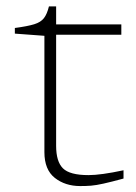

<svg xmlns="http://www.w3.org/2000/svg" viewBox="-20 -590 434 614"><path d="M159.5 -123.5Q159.5 -73.5 181.2 -51.8Q203 -30 263 -30Q302.5 -30 375 -45.5V-19Q334.5 -8 310.8 -2.8Q287 2.5 271 3.8Q255 5 236.5 5Q188.5 5 155.2 -21.2Q122 -47.5 122 -103.5V-475.5L27.5 -482.5V-500.5Q68.5 -506 89.5 -512.5Q110.5 -519 120.5 -532Q130.5 -545 136.5 -569.5H159.5V-512H368V-479H159.5Z"/></svg>

Font: Newsreader 6pt ExtraLight
Style: Regular
Weight: 275
Designer: Hugues Gentile
Foundry: Production Type
Version: Version 1.003; ttfautohint (v1.8.3)